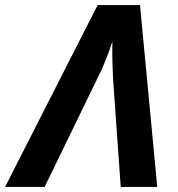

<svg xmlns="http://www.w3.org/2000/svg" viewBox="-80 -737 700 757"><path d="M-60 0 305 -717H472L540 0H396L367 -408Q365 -439 363.5 -485Q362 -531 363 -573Q357 -554 349.5 -533.5Q342 -513 334 -493.5Q326 -474 318.5 -457.5Q311 -441 305 -430L96 0Z"/></svg>

Font: BC Sans
Style: Bold Italic
Weight: 700
Italic angle: -12°
Designer: Monotype Design Team
Province of B.C.
Foundry: Monotype Imaging Inc.
Version: Version 2.000;GOOG;noto-source:20170915:90ef993387c0